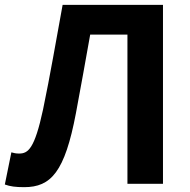

<svg xmlns="http://www.w3.org/2000/svg" viewBox="-28 -760 785 794"><path d="M72 14C183 14 240 -49 286 -292C306 -399 325 -504 345 -617H499V0H646V-740H231C204 -593 180 -451 150 -307C115 -144 88 -125 51 -125C38 -125 29 -127 19 -130L-8 3C14 11 36 14 72 14Z"/></svg>

Font: Noto Sans Japanese Bold
Style: Bold
Weight: 700
Designer: Ryoko NISHIZUKA (kana & ideographs); Paul D. Hunt (Latin, Greek & Cyrillic); Wenlong ZHANG (bopomofo); Sandoll Communica
Foundry: Adobe Systems Incorporated
Version: Version 1.000;PS 1;hotconv 1.0.78;makeotf.lib2.5.61930